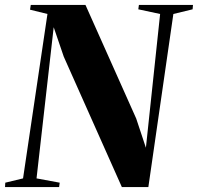

<svg xmlns="http://www.w3.org/2000/svg" viewBox="-46 -763 806 783"><path d="M-25.5 0 -24.5 -18 48 -35.5 147.5 -706 76.5 -723.5 79.5 -743H302.5L509.5 -279.5L549 -160.5L607 -706L518 -725L520.5 -743H741L739.5 -725L661 -706L559 0H451L214 -532L173 -652L103 -35.5L197.5 -18L195 0Z"/></svg>

Font: Merriweather 144pt ExtraBold
Style: Italic
Weight: 800
Italic angle: -7.8°
Version: Version 2.101